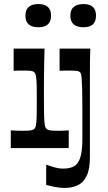

<svg xmlns="http://www.w3.org/2000/svg" viewBox="-20 -728 533 944"><path d="M33 0V-87Q49 -86 63 -85.5Q77 -85 91 -85Q119 -85 131 -87Q143 -89 148 -94Q152 -97 154.5 -104Q157 -111 158.5 -125.5Q160 -140 160.5 -165.5Q161 -191 161 -234Q161 -275 160.5 -301Q160 -327 158.5 -341.5Q157 -356 154.5 -363Q152 -370 148 -373Q143 -378 132 -379.5Q121 -381 97 -381Q84 -381 72.5 -381Q61 -381 47 -380V-489H199Q198 -459 197.5 -427.5Q197 -396 196.5 -365.5Q196 -335 196 -307.5Q196 -280 196 -259Q196 -207 196.5 -176Q197 -145 198.5 -128Q200 -111 202.5 -104Q205 -97 210 -94Q215 -89 226 -87Q237 -85 266 -85Q278 -85 291 -85.5Q304 -86 318 -87V0ZM169 -594Q105 -594 105 -651Q105 -708 169 -708Q231 -708 231 -651Q231 -594 169 -594ZM391 -594Q326 -594 326 -651Q326 -708 391 -708Q452 -708 452 -651Q452 -594 391 -594ZM207 82Q225 88 247.5 94.5Q270 101 291 101Q307 101 321 98Q335 95 345 89Q366 76 375.5 44Q385 12 385 -46Q385 -137 385 -196Q385 -255 384 -289.5Q383 -324 381.5 -341Q380 -358 378 -364.5Q376 -371 373 -373Q368 -378 358 -379.5Q348 -381 324 -381Q311 -381 299 -381Q287 -381 273 -380V-489H424Q423 -463 422.5 -432.5Q422 -402 422 -370Q422 -338 422 -305.5Q422 -273 422 -244.5Q422 -216 422 -195Q422 -162 422 -137Q422 -112 422 -87Q422 -62 422 -30.5Q422 1 422 45Q422 104 406 137Q390 170 362 183Q334 196 297 196Q275 196 252 191.5Q229 187 207 181Z"/></svg>

Font: Ojuju SemiBold
Style: Regular
Weight: 600
Designer: Chisaokwu Joboson, Mirko Velimirovic
Foundry: Udi Foundry
Version: Version 1.000